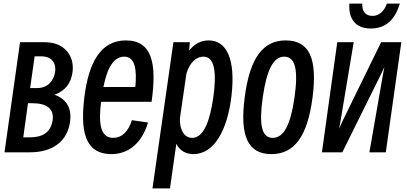

<svg xmlns="http://www.w3.org/2000/svg" viewBox="-20 -814 2253 1064"><path d="M5 30H147C278 30 357 -37 369 -145C376 -203 358 -262 282 -289C343 -311 374 -354 382 -415C394 -507 334 -580 230 -580H91ZM209 -502C259 -502 294 -472 285 -414C277 -364 243 -326 186 -326H147L172 -502ZM159 -242C238 -242 283 -212 271 -144C260 -80 215 -53 147 -53H109L135 -242Z M800 -135 711 -148C690 -83 655 -50 607 -50C529 -50 528 -146 540 -250H820C850 -463 823 -590 677 -590C536 -590 471 -463 448 -279C425 -95 446 40 598 40C694 40 768 -24 800 -135ZM669 -500C729 -500 739 -428 730 -332H553C575 -442 612 -500 669 -500Z M922 230 957 -17C976 20 1008 40 1052 40C1168 40 1241 -95 1263 -284C1286 -485 1237 -590 1136 -590C1093 -590 1056 -570 1028 -533L1032 -580H941L825 230ZM1108 -500C1171 -500 1181 -408 1162 -274C1145 -154 1112 -50 1045 -50C1000 -50 975 -96 977 -158L1013 -406C1030 -463 1064 -500 1108 -500Z M1484 40C1612 40 1684 -59 1712 -274C1740 -491 1694 -590 1563 -590C1436 -590 1364 -491 1336 -274C1308 -59 1354 40 1484 40ZM1491 -50C1431 -50 1414 -120 1436 -274C1458 -429 1496 -500 1555 -500C1616 -500 1634 -429 1612 -274C1590 -120 1552 -50 1491 -50Z M1988 -794H1916C1911 -725 1938 -656 2034 -656C2125 -656 2171 -713 2196 -794H2124C2113 -764 2091 -726 2043 -726C2002 -726 1985 -757 1988 -794ZM2093 -406C2097 -415 2103 -428 2110 -443C2107 -425 2104 -410 2102 -399L2027 30H2118L2204 -580H2092L1887 -161C1880 -146 1869 -124 1859 -101C1864 -124 1868 -146 1870 -161L1940 -580H1849L1764 30H1877Z"/></svg>

Font: Smiley Sans Oblique
Style: Regular
Weight: 400
Italic angle: -8°
Designer: oooooohmygosh, Nagisa Chen, Janine Sui, Heda Shi, Jian Li
Foundry: atelierAnchor
Version: Version 2.0.1